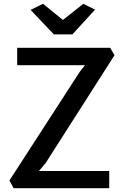

<svg xmlns="http://www.w3.org/2000/svg" viewBox="-20 -996 654 1016"><path d="M52 0 30 -41 402 -616 430 -651H71V-743H563L586 -704L222 -134L186 -91H558V0ZM265 -814 142 -943.5 207.5 -976 313 -890.5 421 -976 483 -945 363 -814Z"/></svg>

Font: Merriweather Sans
Style: Regular
Weight: 400
Designer: Eben Sorkin
Foundry: Eben Sorkin
Version: Version 1.008; ttfautohint (v1.7.19-72a1) -l 8 -r 50 -G 200 